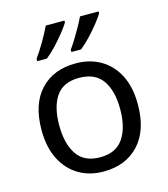

<svg xmlns="http://www.w3.org/2000/svg" viewBox="-115 -856 834 955"><g transform="rotate(-15 302.5 -378.0)"><path d="M551 -269Q551 -136 483.5 -63Q416 10 301 10Q230 10 174.5 -22.5Q119 -55 87 -117.5Q55 -180 55 -269Q55 -402 122 -474Q189 -546 304 -546Q377 -546 432.5 -513.5Q488 -481 519.5 -419.5Q551 -358 551 -269ZM146 -269Q146 -174 183.5 -118.5Q221 -63 303 -63Q384 -63 422 -118.5Q460 -174 460 -269Q460 -364 422 -418Q384 -472 302 -472Q220 -472 183 -418Q146 -364 146 -269ZM482 -756Q472 -739 449 -710Q426 -681 399 -652.5Q372 -624 349 -606H299V-618Q313 -637 329 -663Q345 -689 360.5 -716.5Q376 -744 386 -766H482ZM306 -756Q296 -739 273 -710Q250 -681 223 -652.5Q196 -624 173 -606H123V-618Q144 -647 169 -689.5Q194 -732 210 -766H306Z"/></g></svg>

Font: Noto Sans Imperial Aramaic
Style: Regular
Weight: 400
Designer: Monotype Design Team
Foundry: Monotype Imaging Inc.
Version: Version 2.001; ttfautohint (v1.8.4.7-5d5b)